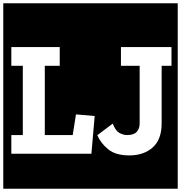

<svg xmlns="http://www.w3.org/2000/svg" viewBox="-30 -937 1103 1170"><path d="M-10 213V-917H1053V213ZM39 0H527L547 -230L433 -240L413 -114H243V-536H334V-650H39V-536H109V-114H39ZM955 -536H1015V-650H707V-536H821V-184Q821 -154 803.5 -134Q786 -114 745 -114Q721 -114 697.5 -127Q674 -140 657 -184L563 -113Q584 -64 629.5 -27Q675 10 758 10Q846 10 900.5 -38.5Q955 -87 955 -185Z"/></svg>

Font: Zilla Slab Highlight
Style: Bold
Weight: 700
Designer: Typotheque Type Foundry
Foundry: Typotheque type foundry
Version: Version 1.1; 2017; ttfautohint (v1.6)